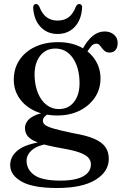

<svg xmlns="http://www.w3.org/2000/svg" viewBox="-20 -689 609 961"><path d="M348 -22Q285 -35 251.8 -44.5Q218.5 -54 206.5 -63.2Q194.5 -72.5 194.5 -84.5Q194.5 -95.5 203.2 -105Q212 -114.5 228 -122.5L215 -128.5Q173 -121 149 -108.5Q125 -96 115 -80.2Q105 -64.5 105 -48Q105 -23.5 120 -5.8Q135 12 175.2 26.2Q215.5 40.5 291.5 53.5Q347 63 378.5 74.5Q410 86 422.5 100.5Q435 115 435 134.5Q435 159 418 177.2Q401 195.5 367.5 205.2Q334 215 282.5 215Q190 215 151.5 187.2Q113 159.5 113 115Q113 85 141.2 61.2Q169.5 37.5 224 30.5L212 17.5Q113 29.5 72 61Q31 92.5 31 137.5Q31 187 87.5 219.5Q144 252 266 252Q391 252 457.8 211.2Q524.5 170.5 524.5 106Q524.5 72 507.8 47.5Q491 23 452.2 6Q413.5 -11 348 -22ZM379 -421.5 407.5 -415Q423 -441 434.8 -455.8Q446.5 -470.5 462 -470.5Q471.5 -470.5 477.8 -463.8Q484 -457 490.2 -448.2Q496.5 -439.5 505.5 -432.8Q514.5 -426 529 -426Q548 -426 558.5 -439Q569 -452 569 -474Q569 -500 550.2 -515.8Q531.5 -531.5 504 -531.5Q471.5 -531.5 444.5 -509.5Q417.5 -487.5 395.5 -447.5ZM483 -297Q483 -347.5 456.8 -388.5Q430.5 -429.5 383 -453.8Q335.5 -478 271 -478Q204.5 -478 154.5 -454Q104.5 -430 76.8 -387.8Q49 -345.5 49 -290Q49 -239 76.2 -198.5Q103.5 -158 152.5 -134.5Q201.5 -111 267.5 -111Q329.5 -111 378 -135Q426.5 -159 454.8 -200.8Q483 -242.5 483 -297ZM255.5 -446Q310 -446.5 343 -400.8Q376 -355 378 -281Q380 -219 352.2 -181.2Q324.5 -143.5 275.5 -143Q240.5 -143 213.5 -163.5Q186.5 -184 170.5 -221.8Q154.5 -259.5 153 -310Q152 -350 164.2 -380.5Q176.5 -411 200 -428.5Q223.5 -446 255.5 -446ZM268.5 -586Q301.5 -586 324 -603Q346.5 -620 360 -656.5Q367 -669 376.5 -669Q383.5 -669 387.8 -663.8Q392 -658.5 391 -648.5Q386.5 -588 353.2 -553.5Q320 -519 268.5 -519Q217 -519 183.8 -553.5Q150.5 -588 146 -648.5Q145.5 -658.5 149.5 -663.8Q153.5 -669 160.5 -669Q170 -669 176.5 -656.5Q190.5 -619.5 213.2 -602.8Q236 -586 268.5 -586Z"/></svg>

Font: Fraunces 17pt
Style: Regular
Weight: 400
Version: Version 1.000;[b76b70a41]